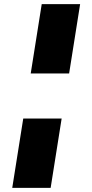

<svg xmlns="http://www.w3.org/2000/svg" viewBox="-20 -725 444 925"><path d="M128 -371 181 -705H366L313 -371ZM39 180 92 -154H277L224 180Z"/></svg>

Font: Nunito Sans 7pt Expanded Black
Style: Italic
Weight: 900
Width: 7
Italic angle: -9°
Designer: Vernon Adams
Foundry: Vernon Adams
Version: Version 3.101;gftools[0.9.27]